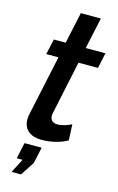

<svg xmlns="http://www.w3.org/2000/svg" viewBox="-136 -750 628 1018"><g transform="rotate(15 178.0 -241.0)"><path d="M47 -78C47 -18 91 8 148 8C202 8 257 -8 288 -27L284 -114C269 -107 238 -93 208 -93C185 -93 167 -104 167 -131C167 -136 168 -141 169 -146L231 -438H338L356 -523H248L285 -695H175L138 -523H73L54 -438H121L51 -111C48 -99 47 -88 47 -78ZM38 213H90L140 136L159 48H65L46 136H78Z"/></g></svg>

Font: FIGSv2-sans-serif SmBold Italic
Style: Regular
Weight: 600
Italic angle: -12°
Designer: Matt McInerney, Pablo Impallari, Rodrigo Fuenzalida
Foundry: Matt McInerney, Pablo Impallari, Rodrigo Fuenzalida
Version: Version 4.020;hotconv 1.0.109;makeotfexe 2.5.65596